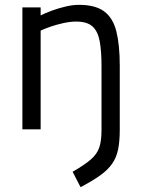

<svg xmlns="http://www.w3.org/2000/svg" viewBox="-20 -530 578 787"><path d="M310.2 237.2 277.7 174.1Q327.3 145.5 352.6 123.4Q377.9 101.3 387 74.3Q396.1 47.4 396.1 3.6V-259.2Q396.1 -320.3 388.7 -360.9Q381.3 -401.4 359.2 -421.5Q337.2 -441.6 292.4 -441.6Q268.5 -441.6 240.9 -435.6Q213.3 -429.6 188.6 -421.2Q164 -412.7 146.6 -404.5V0H71.8V-499.6H146.6V-466.8Q165.8 -476.6 192.5 -486.4Q219.3 -496.2 248.8 -503.2Q278.3 -510.2 303.7 -510.2Q370.5 -510.2 406.8 -483.4Q443.1 -456.6 457 -401.3Q470.9 -346 470.9 -260.4V2.2Q470.9 48.8 464.2 82Q457.5 115.2 440 140.6Q422.5 166 391.1 188.6Q359.6 211.2 310.2 237.2Z"/></svg>

Font: Titillium Web
Style: Bold
Weight: 700
Designer: Mohamed Gaber, Accademia di Belle Arti di Urbino
Foundry: Kief Type Foundry, Accademia di Belle Arti di Urbino
Version: Version 3.000